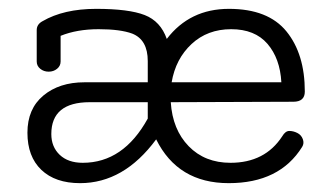

<svg xmlns="http://www.w3.org/2000/svg" viewBox="-20 -404 750 434"><path d="M618 -96Q625 -108 634 -108Q643 -108 652 -103.5Q661 -99 664.5 -89.5Q668 -80 663 -72Q612 10 497 10Q382 10 333 -89Q260 10 161 10Q105 10 73.5 -20Q42 -50 42 -104Q42 -158 78 -188Q114 -218 171 -218H314V-266Q314 -314 279 -328Q252 -338 203 -338Q154 -338 117 -323V-265Q117 -255 109 -248.5Q101 -242 90 -242Q79 -242 71 -248.5Q63 -255 63 -265V-336Q63 -349 76 -356Q124 -384 197.5 -384Q271 -384 307 -370Q343 -356 357 -316Q409 -384 497.5 -384Q586 -384 627.5 -333Q669 -282 669 -197Q669 -174 643 -174L366 -173Q370 -111 406.5 -73.5Q443 -36 501 -36Q579 -36 618 -96ZM368 -218H616Q613 -272 584.5 -305Q556 -338 502.5 -338Q449 -338 413 -304.5Q377 -271 368 -218ZM314 -173H183Q96 -173 96 -101Q96 -72 115 -54Q134 -36 167 -36Q259 -36 314 -136Z"/></svg>

Font: Flamenco
Style: Regular
Weight: 400
Designer: Luciano Vergara
Foundry: Luciano Vergara
Version: Version 1.002